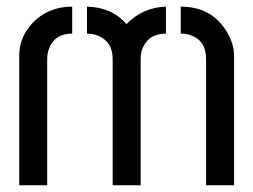

<svg xmlns="http://www.w3.org/2000/svg" viewBox="-20 -550 752 570"><path d="M37.1 0V-385.7Q37.1 -440.4 78.1 -483.4Q124 -530.3 194.3 -530.3V-450.2Q141.6 -450.2 125 -404.3Q120.1 -389.6 120.1 -375V0ZM238.3 -450.2V-530.3Q312.5 -528.3 355.5 -478.5Q404.3 -528.3 472.7 -530.3V-450.2Q419.9 -450.2 402.3 -404.3Q397.5 -390.6 397.5 -375V0H314.5V-375Q314.5 -424.8 272.5 -443.4Q256.8 -450.2 238.3 -450.2ZM516.6 -450.2V-530.3Q609.4 -530.3 654.3 -454.1Q674.8 -418.9 674.8 -385.7V0H591.8V-375Q591.8 -428.7 546.9 -445.3Q533.2 -450.2 516.6 -450.2Z"/></svg>

Font: Post No Bills Colombo
Style: SemiBold
Weight: 700
Designer: Kosala Senevirathne, Siva Puranthara, Lasantha Premarathna, Tharique Azeez
Foundry: Mooniak
Version: Version 1.220 ; ttfautohint (v1.5)